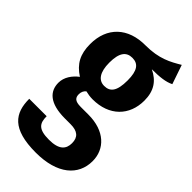

<svg xmlns="http://www.w3.org/2000/svg" viewBox="-268 -716 1021 1021"><g transform="rotate(45 242.5 -205.5)"><path d="M448 -645C394 -613 340 -582 239 -582C107 -583 25 -506 25 -379C25 -303 51 -255 110 -217C77 -192 51 -156 51 -114C51 -51 94 -4 210 -4H253C305 -4 330 17 330 62C330 106 306 136 230 136C150 136 133 109 133 56H2C2 163 49 234 229 234C391 234 475 159 475 52C475 -39 406 -107 284 -107H226C181 -107 171 -123 171 -148C171 -164 178 -179 189 -187C205 -183 223 -180 242 -180C367 -180 442 -258 442 -370C442 -442 412 -487 352 -516C411 -516 454 -521 485 -537ZM236 -486C281 -486 303 -456 303 -383C303 -301 279 -274 235 -274C193 -274 167 -309 167 -381C167 -457 192 -486 236 -486Z"/></g></svg>

Font: Glow Sans TC Compressed
Style: Bold
Weight: 700
Width: 2
Designer: Ryoko NISHIZUKA (kana, bopomofo & ideographs); Paul D. Hunt (Latin, Greek & Cyrillic); Sandoll Communications, Soo-young
Version: Version 0.93